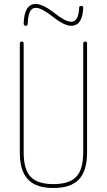

<svg xmlns="http://www.w3.org/2000/svg" viewBox="-20 -940 540 970"><path d="M80.1 -169.9V-719.7Q80.1 -729.5 89.8 -730Q99.6 -730.5 99.6 -719.7V-169.9Q99.6 -84 134.8 -46.9Q169.9 -9.8 250 -9.8Q330.1 -9.8 365.2 -46.9Q400.4 -84 400.4 -169.9V-719.7Q400.4 -729.5 410.2 -730Q419.9 -730.5 419.9 -719.7V-169.9Q419.9 -77.1 378.9 -33.7Q337.9 9.8 250 9.8Q162.1 9.8 121.1 -33.7Q80.1 -77.1 80.1 -169.9ZM99.6 -821.3Q102.5 -919.9 160.2 -919.9Q197.3 -919.9 254.9 -874Q310.5 -830.1 339.8 -830.1Q377 -830.1 379.9 -900.4Q379.9 -910.2 390.1 -910.2Q400.4 -910.2 400.4 -901.4Q397.5 -810.5 339.8 -809.6Q303.7 -809.6 243.2 -858.4Q189.5 -900.4 160.2 -900.4Q122.1 -900.4 120.1 -820.3Q120.1 -809.6 109.9 -809.6Q99.6 -809.6 99.6 -821.3Z"/></svg>

Font: Rounded Mgen+ 1mn thin
Style: Regular
Weight: 100
Designer: [Source Han Sans]
Ryoko NISHIZUKA  (kana & ideographs); Paul D. Hunt (Latin, Greek & Cyrillic); Wenlong ZHANG  (bopomofo
Version: Version 1.059.20150602